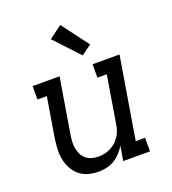

<svg xmlns="http://www.w3.org/2000/svg" viewBox="-140 -871 880 984"><g transform="rotate(-20 300.0 -379.0)"><path d="M230 8Q201 8 174 0.5Q147 -7 126.5 -24Q106 -41 93 -65Q80 -89 74.5 -116Q69 -143 70.5 -172Q72 -201 76 -230L112 -447H61V-520H208L158 -218Q155 -199 154 -181Q153 -163 156.5 -145.5Q160 -128 167.5 -112.5Q175 -97 188.5 -86Q202 -75 219 -70Q236 -65 255 -65Q272 -65 289 -68.5Q306 -72 322 -80Q338 -88 351.5 -100.5Q365 -113 374.5 -128Q384 -143 389.5 -159.5Q395 -176 397 -193L439 -447H388V-520H535L461 -74H512V0H366L379 -79Q367 -59 351 -42Q335 -25 315 -13Q295 -1 273 3.5Q251 8 230 8ZM356 -580 231 -714 301 -766 411 -620Z"/></g></svg>

Font: Iosevka Etoile Oblique
Style: Regular
Weight: 400
Italic angle: -9°
Designer: Belleve Invis
Foundry: Belleve Invis
Version: Version 15.5.2; ttfautohint (v1.8.4)